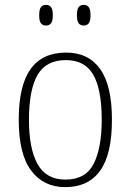

<svg xmlns="http://www.w3.org/2000/svg" viewBox="-20 -759 537 789"><path d="M248 10Q159 10 108 -58Q57 -126 57 -267Q57 -407 105.5 -475Q154 -543 252 -543Q343 -543 391.5 -475.5Q440 -408 440 -267Q440 -125 391.5 -57.5Q343 10 248 10ZM249 -21Q332 -21 365 -86Q398 -151 398 -267Q398 -391 363.5 -451.5Q329 -512 251 -512Q169 -512 134 -450.5Q99 -389 99 -267Q99 -148 134.5 -84.5Q170 -21 249 -21ZM324 -654Q311 -654 303.5 -663Q296 -672 296 -696Q296 -721 303.5 -730Q311 -739 324 -739Q337 -739 344.5 -730Q352 -721 352 -696Q352 -672 344.5 -663Q337 -654 324 -654ZM169 -654Q156 -654 148.5 -663Q141 -672 141 -696Q141 -721 148.5 -730Q156 -739 169 -739Q182 -739 189.5 -730Q197 -721 197 -696Q197 -672 189.5 -663Q182 -654 169 -654Z"/></svg>

Font: Noto Serif Tamil SemiCondensed ExtraLight
Style: Regular
Weight: 200
Width: 4
Designer: Indian Type Foundry, Tom Grace, and the Monotype Design Team
Foundry: Monotype Imaging Inc.
Version: Version 2.004; ttfautohint (v1.8.4.7-5d5b)